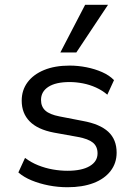

<svg xmlns="http://www.w3.org/2000/svg" viewBox="-20 -776 564 805"><path d="M263 9Q223 9 184.5 1.5Q146 -6 113 -19.5Q80 -33 57 -53L85 -114Q110 -95 140 -83Q170 -71 201.5 -65.5Q233 -60 263 -60Q323 -60 356 -79.5Q389 -99 389 -133Q389 -162 369.5 -178Q350 -194 306 -202L206 -220Q138 -233 104.5 -267Q71 -301 71 -354Q71 -398 95.5 -431Q120 -464 165 -482.5Q210 -501 272 -501Q307 -501 342.5 -494Q378 -487 408.5 -473.5Q439 -460 458 -440L430 -379Q409 -397 382.5 -409Q356 -421 327.5 -426.5Q299 -432 272 -432Q214 -432 183 -412Q152 -392 152 -357Q152 -329 170 -312.5Q188 -296 229 -288L327 -269Q399 -256 434 -223.5Q469 -191 469 -136Q469 -92 443.5 -59Q418 -26 372 -8.5Q326 9 263 9ZM233 -556 337 -756H433L300 -556Z"/></svg>

Font: Nunito Sans 9pt
Style: Regular
Weight: 400
Version: Version 3.101;gftools[0.9.27]